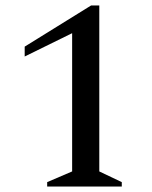

<svg xmlns="http://www.w3.org/2000/svg" viewBox="-20 -680 554 700"><path d="M152 0V-16L243 -55V-559L70 -474V-510L312 -660H342V-55L424 -16V0Z"/></svg>

Font: Spectral Medium
Style: Regular
Weight: 500
Designer: Jean-Baptiste Levee
Foundry: Production Type
Version: Version 2.001